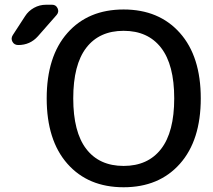

<svg xmlns="http://www.w3.org/2000/svg" viewBox="-20 -780 897 810"><path d="M344 -151.5Q399 -80 501.5 -80Q604 -80 659.5 -151.5Q715 -223 715 -365Q715 -507 659.5 -578.5Q604 -650 501.5 -650Q399 -650 344 -578.5Q289 -507 289 -365Q289 -223 344 -151.5ZM264.5 -641Q352 -740 501.5 -740Q651 -740 739 -641Q827 -542 827 -365Q827 -188 739 -89Q651 10 501.5 10Q352 10 264.5 -89Q177 -188 177 -365Q177 -542 264.5 -641ZM57 -590Q40 -590 32.5 -604Q25 -618 34 -632L86 -712Q100 -734 123.5 -747Q147 -760 174 -760H200Q216 -760 223 -745Q230 -730 219 -717L140 -627Q107 -590 57 -590Z"/></svg>

Font: Rounded Mplus 1c Medium
Style: Regular
Weight: 500
Version: Version 1.059.20150529